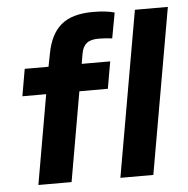

<svg xmlns="http://www.w3.org/2000/svg" viewBox="-50 -723 755 772"><g transform="rotate(-5 327.5 -337.0)"><path d="M74 0 137 -361H41L60 -470H156L166 -521Q180 -599 224 -636.5Q268 -674 353 -674Q379 -674 401.5 -671.5Q424 -669 440 -664L421 -561Q410 -563 394.5 -564Q379 -565 366 -565Q334 -565 318 -552Q302 -539 297 -511L290 -470H405L386 -361H271L208 0ZM405 0 522 -668H655L538 0Z"/></g></svg>

Font: Celebes
Style: Bold Italic
Weight: 700
Italic angle: -10°
Designer: Anugrah Pasau
Foundry: Lafontype
Version: Version 1.000; ttfautohint (v1.8.4)